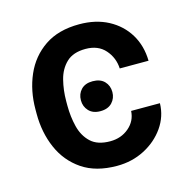

<svg xmlns="http://www.w3.org/2000/svg" viewBox="-86 -623 710 718"><g transform="rotate(-15 269.0 -264.0)"><path d="M282 9.9Q200.3 9.9 147 -26.3Q93.8 -62.5 67.5 -122.9Q41.2 -183.2 41.2 -255.7V-272.7Q41.2 -345.2 67.5 -405.5Q93.8 -465.9 147 -502.1Q200.3 -538.4 281.2 -538.4Q345.5 -538.4 393.5 -512.8Q441.4 -487.2 468.6 -442.5Q495.7 -397.7 496.8 -339.5H385.3Q383.2 -381.4 356 -412.3Q328.8 -443.2 280.2 -443.2Q232.2 -443.2 206.1 -418.3Q180 -393.5 170.1 -354.4Q160.2 -315.3 160.2 -272.7V-255.7Q160.2 -213.1 169.9 -174Q179.7 -134.9 205.8 -110.3Q231.9 -85.6 280.9 -85.6Q323.5 -85.6 353.3 -111Q383.2 -136.4 385.3 -175.1H496.8Q495.7 -124.3 466.3 -82.2Q436.8 -40.1 388.5 -15.1Q340.2 9.9 282 9.9ZM214.1 -261.7Q214.1 -286.6 229.9 -303.1Q245.7 -319.6 274.5 -319.6Q304 -319.6 320 -303.1Q335.9 -286.6 335.9 -261.7Q335.9 -237.6 320 -220.7Q304 -203.8 274.5 -203.8Q245.7 -203.8 229.9 -220.7Q214.1 -237.6 214.1 -261.7Z"/></g></svg>

Font: Interface Medium
Style: Regular
Weight: 500
Designer: Rasmus Andersson
Foundry: rsms
Version: Version 1.8